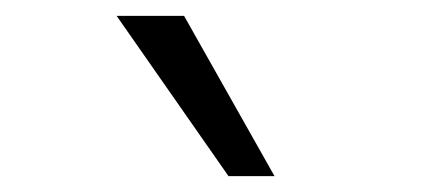

<svg xmlns="http://www.w3.org/2000/svg" viewBox="-20 -773 540 242"><path d="M268 -551 127 -753H212L326 -551Z"/></svg>

Font: Nunito Sans 12pt
Style: Italic
Weight: 400
Italic angle: -9°
Designer: Vernon Adams
Foundry: Vernon Adams
Version: Version 3.101;gftools[0.9.27]